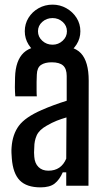

<svg xmlns="http://www.w3.org/2000/svg" viewBox="-20 -802 454 829"><path d="M155 7Q95 7 65.5 -23Q36 -53 31 -118Q30 -129 29.5 -142Q29 -155 30 -166Q34 -222 61.5 -259Q89 -296 160 -327Q185 -338 212 -348Q239 -358 268 -367V-474Q268 -505 252.5 -519Q237 -533 203 -533Q174 -533 157 -521.5Q140 -510 139 -480Q138 -468 138 -448.5Q138 -429 138 -411.5Q138 -394 139 -386H46Q43 -423 45 -468Q47 -541 82.5 -574.5Q118 -608 207 -608Q296 -608 329.5 -572Q363 -536 363 -454L362 0H266V-58H251Q237 -26 216 -9.5Q195 7 155 7ZM189 -65Q244 -65 266 -117L267 -295Q246 -289 225.5 -281Q205 -273 181 -259Q149 -241 138.5 -217.5Q128 -194 128 -166Q127 -152 127 -143.5Q127 -135 128 -125Q130 -97 146 -81Q162 -65 189 -65ZM207 -552Q174 -552 146.5 -568Q119 -584 103 -610Q87 -636 87 -667Q87 -699 103 -725Q119 -751 146.5 -766.5Q174 -782 207 -782Q239 -782 266.5 -766.5Q294 -751 310.5 -725Q327 -699 327 -667Q327 -636 310.5 -610Q294 -584 266.5 -568Q239 -552 207 -552ZM144 -667Q144 -643 162.5 -626Q181 -609 207 -609Q232 -609 250.5 -626Q269 -643 269 -667Q269 -691 250.5 -707.5Q232 -724 207 -724Q181 -724 162.5 -707.5Q144 -691 144 -667Z"/></svg>

Font: Big Shoulders Text SemiBold
Style: Regular
Weight: 600
Designer: Patric King
Foundry: XO Type Co
Version: Version 1.000; ttfautohint (v1.8.2)